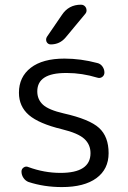

<svg xmlns="http://www.w3.org/2000/svg" viewBox="-20 -799 536 807"><path d="M234.4 -72.3Q360.4 -72.3 360.4 -155.3Q360.4 -191.4 334.5 -215.3Q308.6 -239.3 240.2 -255.9Q143.6 -279.3 101.6 -315.4Q59.6 -351.6 59.6 -409.2Q59.6 -475.6 109.4 -514.2Q159.2 -552.7 251 -552.7Q319.3 -552.7 388.7 -534.2Q402.3 -531.2 410.6 -519.5Q418.9 -507.8 418.9 -494.1Q418.9 -482.4 409.7 -475.6Q400.4 -468.8 388.7 -472.7Q324.2 -492.2 261.7 -492.2Q258.8 -492.2 256.8 -492.2Q136.7 -492.2 136.7 -415Q136.7 -380.9 160.6 -358.9Q184.6 -336.9 248 -322.3Q356.4 -297.9 396.5 -261.2Q436.5 -224.6 436.5 -155.3Q436.5 -87.9 385.3 -50.3Q334 -12.7 240.2 -12.7Q165 -12.7 99.6 -34.2Q86.9 -39.1 78.6 -51.3Q70.3 -63.5 70.3 -78.1Q70.3 -88.9 79.6 -95.2Q88.9 -101.6 99.6 -96.7Q166 -72.3 234.4 -72.3ZM320.3 -779.3Q335 -779.3 341.8 -765.6Q343.8 -759.8 343.8 -754.9Q343.8 -747.1 337.9 -740.2L255.9 -641.6Q231.4 -612.3 193.4 -612.3Q181.6 -612.3 175.8 -623Q173.8 -627.9 173.8 -632.8Q173.8 -637.7 176.8 -643.6L240.2 -736.3Q268.6 -779.3 320.3 -779.3Z"/></svg>

Font: Gen Jyuu Gothic Normal
Style: Regular
Weight: 300
Designer: [Source Han Sans]
Ryoko NISHIZUKA  (kana & ideographs); Paul D. Hunt (Latin, Greek & Cyrillic); Wenlong ZHANG  (bopomofo
Version: Version 1.002.20150607